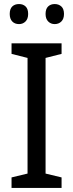

<svg xmlns="http://www.w3.org/2000/svg" viewBox="-20 -928 362 948"><path d="M37 0V-52L116 -71V-642L37 -662V-714H284V-662L205 -642V-71L284 -52V0ZM74 -908Q94 -908 106.5 -896Q119 -884 119 -859Q119 -835 106 -822Q93 -809 74 -809Q53 -809 40.5 -822Q28 -835 28 -859Q28 -884 40.5 -896Q53 -908 74 -908ZM250 -908Q270 -908 283 -896Q296 -884 296 -859Q296 -835 283 -822Q270 -809 250 -809Q231 -809 218 -822Q205 -835 205 -859Q205 -884 217.5 -896Q230 -908 250 -908Z"/></svg>

Font: Noto Sans Display
Style: Regular
Weight: 400
Designer: Monotype Design team
Foundry: Monotype Imaging Inc.
Version: Version 1.000